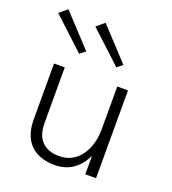

<svg xmlns="http://www.w3.org/2000/svg" viewBox="-139 -863 873 976"><g transform="rotate(20 297.5 -375.0)"><path d="M266.5 9Q183.5 9 136.2 -37.2Q89 -83.5 89 -174V-475H147V-177Q147 -108 180 -74.8Q213 -41.5 272.5 -41.5Q324 -41.5 359.5 -69.5Q395 -97.5 413 -143Q431 -188.5 431 -241.5V-475H489V0H431V-100Q408 -50 366.8 -20.5Q325.5 9 266.5 9ZM192 -565 21 -723.5 63.5 -759 222 -588.5ZM393 -565 222 -723.5 264.5 -759 423 -588.5Z"/></g></svg>

Font: Betina Sans Light
Style: Regular
Weight: 300
Designer: Jonathan Pinhorn (font) & Cristiano Sobral (main changes)
Version: Version 2.001;October 6, 2020;FontCreator 13.0.0.2681 64-bit